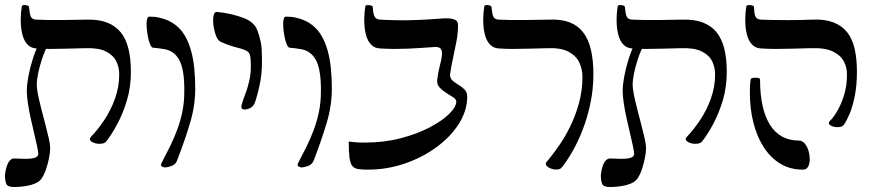

<svg xmlns="http://www.w3.org/2000/svg" viewBox="-37 -671 3516 773"><path d="M391 -102Q385 -94 371.5 -92.5Q358 -91 345.5 -94.5Q333 -98 327 -105Q321 -112 330 -121Q357 -149 383 -188Q409 -227 426 -274Q443 -321 443 -372Q443 -400 431 -424.5Q419 -449 389 -464Q359 -479 306 -477Q263 -476 228.5 -475Q194 -474 165 -474Q136 -474 109 -476Q88 -477 74 -491.5Q60 -506 53.5 -530.5Q47 -555 46.5 -585Q46 -615 51 -646Q52 -650 59 -650.5Q66 -651 73 -649Q80 -647 80 -641Q82 -616 87 -604.5Q92 -593 108 -592Q132 -591 157 -590.5Q182 -590 219 -590.5Q256 -591 314 -592Q361 -593 394.5 -580Q428 -567 449 -541Q470 -515 480 -475Q490 -435 490 -381Q490 -320 474 -267Q458 -214 435.5 -172Q413 -130 391 -102ZM19 82Q-6 82 -11.5 69.5Q-17 57 -17 36Q-17 31 -15 19.5Q-13 8 -9 -4Q-5 -16 2.5 -24.5Q10 -33 20 -33Q33 -33 49.5 -32Q66 -31 81.5 -32Q97 -33 107 -37.5Q117 -42 117 -52Q117 -60 112.5 -81.5Q108 -103 101 -132Q94 -161 87 -193Q80 -225 75.5 -254Q71 -283 71 -305Q71 -329 77 -362Q83 -395 94 -430.5Q105 -466 120 -496L159 -497Q142 -464 131.5 -431.5Q121 -399 116 -373Q111 -347 111 -331Q111 -314 116.5 -287.5Q122 -261 130 -230Q138 -199 146 -168.5Q154 -138 159.5 -113.5Q165 -89 165 -75Q165 -59 160.5 -35.5Q156 -12 148 11.5Q140 35 128 51Q119 62 101 69Q83 76 61 79Q39 82 19 82Z M626 3Q621 3 614.5 -1Q608 -5 614 -16Q631 -48 647 -80.5Q663 -113 676 -147.5Q689 -182 697 -220.5Q705 -259 705 -303Q706 -391 684.5 -430Q663 -469 619 -474Q609 -476 599 -477Q589 -478 578 -479Q573 -480 567.5 -492.5Q562 -505 558.5 -523.5Q555 -542 553.5 -560.5Q552 -579 554.5 -591.5Q557 -604 564 -604Q575 -604 587 -603Q599 -602 619 -596Q660 -584 688.5 -553Q717 -522 733 -464Q749 -406 749 -313Q749 -246 728.5 -177Q708 -108 676 -25Q670 -9 654 -3Q638 3 626 3Z M947 -230Q941 -230 937.5 -233Q934 -236 935 -246Q941 -268 951 -293.5Q961 -319 968 -352Q975 -385 972 -429Q972 -456 958.5 -464.5Q945 -473 919 -479Q893 -485 855 -501Q845 -505 838 -516Q831 -527 825 -554Q823 -562 822 -571Q821 -580 821 -589.5Q821 -599 822.5 -606.5Q824 -614 827 -618.5Q830 -623 835 -623Q861 -621 890.5 -614.5Q920 -608 945.5 -598Q971 -588 984 -573Q993 -565 1000 -546.5Q1007 -528 1012 -505Q1017 -482 1017 -458Q1020 -394 1012 -348.5Q1004 -303 990 -260Q984 -243 971 -236.5Q958 -230 947 -230Z M1176 3Q1171 3 1164.5 -1Q1158 -5 1164 -16Q1181 -48 1197 -80.5Q1213 -113 1226 -147.5Q1239 -182 1247 -220.5Q1255 -259 1255 -303Q1256 -391 1234.5 -430Q1213 -469 1169 -474Q1159 -476 1149 -477Q1139 -478 1128 -479Q1123 -480 1117.5 -492.5Q1112 -505 1108.5 -523.5Q1105 -542 1103.5 -560.5Q1102 -579 1104.5 -591.5Q1107 -604 1114 -604Q1125 -604 1137 -603Q1149 -602 1169 -596Q1210 -584 1238.5 -553Q1267 -522 1283 -464Q1299 -406 1299 -313Q1299 -246 1278.5 -177Q1258 -108 1226 -25Q1220 -9 1204 -3Q1188 3 1176 3Z M1444 12Q1420 12 1404.5 9.5Q1389 7 1381 -3.5Q1373 -14 1370 -37Q1367 -60 1367 -101Q1381 -100 1392 -98.5Q1403 -97 1432 -97Q1510 -97 1576.5 -114.5Q1643 -132 1693.5 -158.5Q1744 -185 1772 -213Q1800 -241 1800 -262Q1800 -271 1788 -279Q1776 -287 1760.5 -296.5Q1745 -306 1733.5 -318Q1722 -330 1723 -348Q1727 -382 1734 -407.5Q1741 -433 1742 -447Q1744 -464 1738.5 -473Q1733 -482 1716 -482Q1685 -480 1658 -478Q1631 -476 1605 -475Q1579 -474 1551.5 -474Q1524 -474 1492 -476Q1471 -477 1457 -491.5Q1443 -506 1436.5 -530.5Q1430 -555 1429.5 -585Q1429 -615 1434 -646Q1435 -650 1442 -650.5Q1449 -651 1456.5 -649Q1464 -647 1464 -641Q1465 -616 1471 -604.5Q1477 -593 1493 -592Q1527 -590 1563.5 -589.5Q1600 -589 1642 -590.5Q1684 -592 1735 -596Q1753 -598 1769.5 -597Q1786 -596 1796.5 -590.5Q1807 -585 1807 -570Q1807 -537 1800.5 -503Q1794 -469 1786.5 -435.5Q1779 -402 1775 -372Q1774 -357 1784 -347.5Q1794 -338 1808 -330Q1822 -322 1833 -311Q1844 -300 1844 -282Q1844 -226 1811 -173.5Q1778 -121 1721 -79Q1664 -37 1592.5 -12.5Q1521 12 1444 12Z M1913 -646Q1914 -650 1921 -650.5Q1928 -651 1935 -649Q1942 -647 1942 -641Q1944 -616 1949 -604.5Q1954 -593 1970 -592Q1994 -591 2019 -590.5Q2044 -590 2081 -590.5Q2118 -591 2176 -592Q2223 -594 2256.5 -581Q2290 -568 2311 -540.5Q2332 -513 2342 -471Q2352 -429 2352 -372Q2352 -312 2340 -255Q2328 -198 2309 -149Q2290 -100 2267.5 -61Q2245 -22 2224 4Q2218 11 2205 11.5Q2192 12 2179.5 7Q2167 2 2162 -6Q2157 -14 2167 -23Q2188 -48 2212.5 -83Q2237 -118 2258.5 -161.5Q2280 -205 2294 -256Q2308 -307 2308 -362Q2308 -392 2295.5 -419Q2283 -446 2252.5 -462.5Q2222 -479 2168 -477Q2125 -476 2090.5 -475Q2056 -474 2027 -474Q1998 -474 1971 -476Q1950 -477 1936 -491.5Q1922 -506 1915.5 -530.5Q1909 -555 1908.5 -585Q1908 -615 1913 -646Z M2790 -102Q2784 -94 2770.5 -92.5Q2757 -91 2744.5 -94.5Q2732 -98 2726 -105Q2720 -112 2729 -121Q2756 -149 2782 -188Q2808 -227 2825 -274Q2842 -321 2842 -372Q2842 -400 2830 -424.5Q2818 -449 2788 -464Q2758 -479 2705 -477Q2662 -476 2627.5 -475Q2593 -474 2564 -474Q2535 -474 2508 -476Q2487 -477 2473 -491.5Q2459 -506 2452.5 -530.5Q2446 -555 2445.5 -585Q2445 -615 2450 -646Q2451 -650 2458 -650.5Q2465 -651 2472 -649Q2479 -647 2479 -641Q2481 -616 2486 -604.5Q2491 -593 2507 -592Q2531 -591 2556 -590.5Q2581 -590 2618 -590.5Q2655 -591 2713 -592Q2760 -593 2793.5 -580Q2827 -567 2848 -541Q2869 -515 2879 -475Q2889 -435 2889 -381Q2889 -320 2873 -267Q2857 -214 2834.5 -172Q2812 -130 2790 -102ZM2418 82Q2393 82 2387.5 69.5Q2382 57 2382 36Q2382 31 2384 19.5Q2386 8 2390 -4Q2394 -16 2401.5 -24.5Q2409 -33 2419 -33Q2432 -33 2448.5 -32Q2465 -31 2480.5 -32Q2496 -33 2506 -37.5Q2516 -42 2516 -52Q2516 -60 2511.5 -81.5Q2507 -103 2500 -132Q2493 -161 2486 -193Q2479 -225 2474.5 -254Q2470 -283 2470 -305Q2470 -329 2476 -362Q2482 -395 2493 -430.5Q2504 -466 2519 -496L2558 -497Q2541 -464 2530.5 -431.5Q2520 -399 2515 -373Q2510 -347 2510 -331Q2510 -314 2515.5 -287.5Q2521 -261 2529 -230Q2537 -199 2545 -168.5Q2553 -138 2558.5 -113.5Q2564 -89 2564 -75Q2564 -59 2559.5 -35.5Q2555 -12 2547 11.5Q2539 35 2527 51Q2518 62 2500 69Q2482 76 2460 79Q2438 82 2418 82Z M3360 -168Q3354 -161 3341.5 -159.5Q3329 -158 3317 -161.5Q3305 -165 3301 -171.5Q3297 -178 3307 -187Q3320 -200 3335 -226Q3350 -252 3361.5 -289Q3373 -326 3373 -372Q3373 -400 3360 -424.5Q3347 -449 3315.5 -464Q3284 -479 3228 -477Q3185 -476 3149.5 -475Q3114 -474 3084 -474Q3054 -474 3026 -476Q3005 -477 2991 -491.5Q2977 -506 2970.5 -530.5Q2964 -555 2963.5 -585Q2963 -615 2968 -646Q2969 -650 2976.5 -650.5Q2984 -651 2991.5 -649Q2999 -647 2999 -641Q2999 -616 3004.5 -604.5Q3010 -593 3026 -592Q3050 -591 3076 -590.5Q3102 -590 3139.5 -590Q3177 -590 3236 -592Q3284 -594 3318 -581Q3352 -568 3373 -542Q3394 -516 3403.5 -476Q3413 -436 3413 -382Q3413 -328 3404.5 -285Q3396 -242 3383.5 -212.5Q3371 -183 3360 -168ZM3196 12Q3144 12 3104.5 -12Q3065 -36 3037.5 -79Q3010 -122 2996 -178Q2982 -234 2982 -298Q2982 -323 2983 -332.5Q2984 -342 2985 -351Q2986 -356 2995.5 -357.5Q3005 -359 3014 -357.5Q3023 -356 3023 -351Q3023 -232 3063 -168.5Q3103 -105 3180 -105Q3193 -105 3203 -93Q3213 -81 3218 -64Q3223 -47 3223 -29.5Q3223 -12 3216.5 0Q3210 12 3196 12Z"/></svg>

Font: Noto Rashi Hebrew
Style: Regular
Weight: 400
Version: Version 1.006